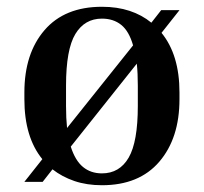

<svg xmlns="http://www.w3.org/2000/svg" viewBox="-20 -537 602 567"><path d="M510 -244Q510 -129 450.5 -59.5Q391 10 281 10Q236 10 199.5 -2.5Q163 -15 135 -37L106 0H52L105 -67Q52 -132 52 -244V-264Q52 -379 111.5 -448Q171 -517 281 -517Q326 -517 362.5 -505Q399 -493 427 -470L456 -507H510L457 -440Q510 -375 510 -264ZM175 -224Q175 -188 178 -159L373 -403Q361 -445 338 -463.5Q315 -482 281 -482Q230 -482 202.5 -436.5Q175 -391 175 -284ZM387 -284Q387 -321 384 -349L189 -104Q202 -63 225 -44Q248 -25 281 -25Q333 -25 360 -71.5Q387 -118 387 -224Z"/></svg>

Font: Inria Serif
Style: Bold
Weight: 700
Designer: Black Foundry Team
Foundry: Black Foundry
Version: Version 1.000; ttfautohint (v1.8.3)